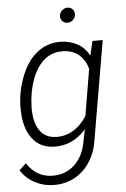

<svg xmlns="http://www.w3.org/2000/svg" viewBox="-61 -759 665 1013"><g transform="rotate(-5 271.5 -252.0)"><path d="M8.8 0ZM285.6 -538.6Q333 -537.1 372.1 -516.1Q411.1 -495.1 433.6 -452.1L451.7 -528.3H505.9L417 -9.3Q407.7 57.1 375 107.9Q342.3 158.7 291.3 185.8Q240.2 212.9 177.7 210.9Q127.9 210 82.5 186Q36.6 161.6 8.8 118.2L44.9 84Q95.2 159.7 176.3 161.6Q248.5 163.6 297.1 117.9Q345.7 72.3 358.4 -6.3L371.1 -67.9Q300.8 12.7 201.7 9.8Q127.4 7.8 86.2 -47.1Q44.9 -102.1 43 -196.8Q40 -284.2 72.3 -369.6Q104.5 -455.1 159.9 -497.8Q215.3 -540.5 285.6 -538.6ZM104 -255.4 101.1 -210Q99.6 -129.9 128.9 -86.2Q158.2 -42.5 215.3 -40.5Q264.2 -38.6 306.6 -63.5Q349.1 -88.4 379.9 -137.2L421.4 -383.8Q408.2 -431.2 375.7 -458.7Q343.3 -486.3 292.5 -487.8Q217.8 -490.2 168.7 -430.2Q119.6 -370.1 104 -255.4ZM292.5 -674.8Q293.9 -690.9 305.7 -702.6Q317.4 -714.4 334 -714.8Q351.1 -715.3 362.1 -703.6Q373 -691.9 371.6 -674.8Q370.6 -658.2 358.4 -647.2Q346.2 -636.2 330.1 -635.7Q313 -635.3 302.2 -646.5Q291.5 -657.7 292.5 -674.8Z"/></g></svg>

Font: Roboto Light
Style: Italic
Weight: 300
Italic angle: -12°
Designer: Google
Version: Version 2.134; 2016; ttfautohint (v1.6)